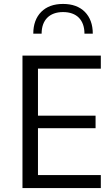

<svg xmlns="http://www.w3.org/2000/svg" viewBox="-20 -960 567 980"><path d="M301.8 -939.9C254.4 -939.9 217.3 -926.3 190.4 -899.4C163.6 -872.1 149.9 -835 149.9 -788.1H192.4C192.4 -857.9 232.9 -898.4 301.8 -898.4C371.6 -898.4 411.1 -857.9 411.1 -788.1H453.6C453.6 -835 439.9 -872.1 413.1 -899.4C386.2 -926.3 349.1 -939.9 301.8 -939.9ZM173.8 -66.4V-305.7H467.8V-369.6H173.8V-609.4H494.6V-676.3H94.7V0H494.6V-66.4Z"/></svg>

Font: Estedad Regular
Style: Regular
Weight: 400
Designer: Amin Abedi
Version: Version 7.3